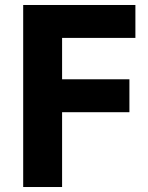

<svg xmlns="http://www.w3.org/2000/svg" viewBox="-20 -750 593 770"><path d="M73 0V-730H523V-598H229V-432H499V-300H229V0Z"/></svg>

Font: Freely
Style: Bold
Weight: 700
Designer: Kris Sowersby
Foundry: Klim Type Foundry
Version: Version 1.006;hotconv 1.0.113;makeotfexe 2.5.65598;200799169